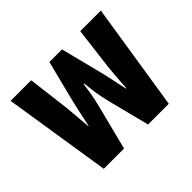

<svg xmlns="http://www.w3.org/2000/svg" viewBox="-118 -694 871 871"><g transform="rotate(-45 317.5 -258.5)"><path d="M109 0H239L291 -205C305 -257 310 -292 316 -336H320C324 -292 329 -254 341 -205L393 0H526L607 -517H475L453 -340C449 -310 444 -256 440 -187H437C423 -256 411 -310 402 -343L358 -517H277L233 -343C224 -310 213 -256 198 -187H196C190 -256 186 -310 182 -340L160 -517H28Z"/></g></svg>

Font: Noto Sans Thai UI Cond
Style: Bold
Weight: 700
Width: 3
Designer: Monotype Design Team
Foundry: Monotype Imaging Inc.
Version: Version 2.000